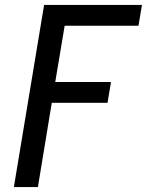

<svg xmlns="http://www.w3.org/2000/svg" viewBox="-20 -540 640 775"><path d="M36 215 158 -520H553L539 -436H241L203 -209H428L414 -125H189L133 215Z"/></svg>

Font: Iosevka Custom Medium Oblique
Style: Regular
Weight: 500
Italic angle: -9°
Designer: Belleve Invis
Foundry: Belleve Invis
Version: Version 27.0.1